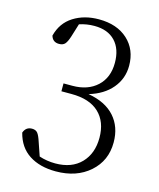

<svg xmlns="http://www.w3.org/2000/svg" viewBox="-113 -823 761 918"><g transform="rotate(15 267.5 -364.0)"><path d="M175.8 -694.3 155.3 -627.9Q146.5 -600.6 136.7 -589.8Q127 -579.1 107.4 -579.1Q76.2 -579.1 67.4 -609.4Q84 -674.8 137.2 -708.5Q190.4 -742.2 262.7 -742.2Q352.5 -742.2 405.8 -693.4Q459 -644.5 459 -564.5Q459 -501 418.9 -453.1Q378.9 -405.3 306.6 -383.8Q392.6 -369.1 437.5 -318.8Q482.4 -268.6 482.4 -191.4Q482.4 -100.6 417.5 -43.5Q352.5 13.7 250 13.7Q170.9 13.7 118.2 -20.5Q65.4 -54.7 47.9 -124Q58.6 -154.3 88.9 -154.3Q107.4 -154.3 116.7 -142.6Q126 -130.9 135.7 -100.6L158.2 -35.2Q196.3 -22.5 238.3 -22.5Q319.3 -22.5 365.2 -69.8Q411.1 -117.2 411.1 -195.3Q411.1 -274.4 364.3 -318.8Q317.4 -363.3 227.5 -363.3H177.7V-402.3H221.7Q297.9 -402.3 343.8 -444.8Q389.6 -487.3 389.6 -560.5Q389.6 -628.9 353 -667.5Q316.4 -706.1 250 -706.1Q210.9 -706.1 175.8 -694.3Z"/></g></svg>

Font: GenYoMin TW TTF Light
Style: Regular
Weight: 300
Version: Version 1.300